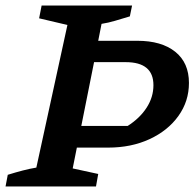

<svg xmlns="http://www.w3.org/2000/svg" viewBox="-41 -672 701 692"><path d="M-21 0 -13 -42Q16 -51 41 -57.5Q66 -64 90 -68L202 -582L100 -606L109 -652H435L427 -613Q397 -604 373.5 -597Q350 -590 325 -586L313 -525H454Q541 -525 590.5 -485.5Q640 -446 640 -373Q640 -307 602 -254Q564 -201 498 -170.5Q432 -140 349 -140H236L221 -65L313 -45L305 0ZM412 -448H298L252 -218H419Q463 -246 487.5 -284Q512 -322 512 -365Q512 -448 412 -448Z"/></svg>

Font: Piazzolla SC SemiBold
Style: Italic
Weight: 600
Italic angle: -11.3°
Designer: Juan Pablo del Peral
Foundry: Huerta Tipografica
Version: Version 1.330